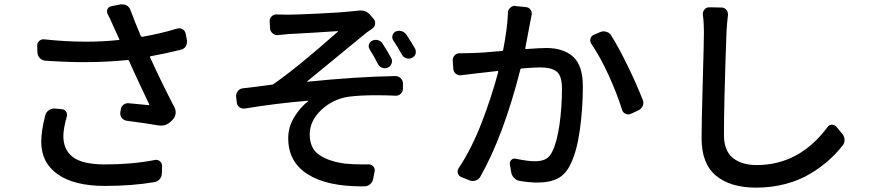

<svg xmlns="http://www.w3.org/2000/svg" viewBox="-20 -817 4040 889"><path d="M189.5 -283.2Q193.4 -297.9 206.1 -306.6Q218.8 -315.4 233.4 -314.5L266.6 -311.5Q279.3 -310.5 286.1 -299.8Q293 -289.1 289.1 -276.4Q273.4 -221.7 273.4 -186.5Q273.4 -123 317.9 -89.4Q362.3 -55.7 466.8 -55.7Q591.8 -55.7 697.3 -76.2Q710 -79.1 720.2 -70.3Q730.5 -61.5 730.5 -48.8L729.5 -14.6Q729.5 1 719.7 12.2Q710 23.4 694.3 26.4Q590.8 43.9 465.8 43.9Q324.2 43.9 247.6 -9.8Q170.9 -63.5 170.9 -161.1Q170.9 -209 189.5 -283.2ZM799.8 -684.6Q813.5 -688.5 825.2 -681.6Q836.9 -674.8 839.8 -661.1L845.7 -629.9Q845.7 -626 845.7 -623Q845.7 -612.3 840.8 -603.5Q833 -590.8 818.4 -586.9Q748 -569.3 677.7 -556.6Q672.9 -555.7 674.8 -551.8Q728.5 -433.6 788.1 -319.3Q794.9 -305.7 793 -290.5Q791 -275.4 780.3 -263.7L771.5 -254.9Q752 -235.4 726.6 -235.4Q719.7 -235.4 712.9 -236.3Q651.4 -247.1 567.4 -257.8Q552.7 -259.8 543.9 -271Q535.2 -282.2 537.1 -296.9L539.1 -308.6Q540 -323.2 551.8 -332Q563.5 -340.8 577.1 -338.9Q619.1 -335 668.9 -330.1Q669.9 -330.1 670.9 -331.5Q671.9 -333 670.9 -334Q668.9 -337.9 631.3 -417.5Q593.8 -497.1 577.1 -536.1Q575.2 -540 570.3 -539.1Q476.6 -529.3 371.1 -529.3Q284.2 -529.3 189.5 -536.1Q174.8 -537.1 164.6 -547.9Q154.3 -558.6 153.3 -573.2L152.3 -604.5Q151.4 -618.2 161.6 -627.4Q171.9 -636.7 185.5 -634.8Q284.2 -624 378.9 -624Q456.1 -624 529.3 -631.8Q534.2 -631.8 532.2 -635.7L505.9 -693.4Q489.3 -732.4 478.5 -752Q472.7 -762.7 477.5 -774.4Q482.4 -786.1 495.1 -788.1L539.1 -796.9Q543 -796.9 546.9 -796.9Q556.6 -796.9 566.4 -792Q579.1 -784.2 584 -770.5Q604.5 -715.8 631.8 -650.4Q633.8 -646.5 638.7 -646.5Q726.6 -662.1 799.8 -684.6Z M1691.4 -588.9Q1684.6 -599.6 1688.5 -611.8Q1692.4 -624 1704.1 -628.9Q1716.8 -634.8 1730.5 -630.9Q1744.1 -627 1752 -614.3Q1773.4 -581.1 1791 -548.8Q1797.9 -536.1 1793 -522.9Q1788.1 -509.8 1775.4 -503.9Q1762.7 -498 1749 -503.4Q1735.4 -508.8 1729.5 -521.5Q1711.9 -556.6 1691.4 -588.9ZM1800.8 -629.9Q1793.9 -640.6 1797.4 -652.8Q1800.8 -665 1811.5 -670.9Q1825.2 -676.8 1838.9 -672.9Q1852.5 -668.9 1861.3 -657.2Q1881.8 -626 1901.4 -592.8Q1905.3 -585.9 1905.3 -577.1Q1905.3 -572.3 1904.3 -567.4Q1899.4 -554.7 1886.7 -548.8Q1874 -543 1860.8 -547.4Q1847.7 -551.8 1840.8 -564.5Q1821.3 -599.6 1800.8 -629.9ZM1266.6 -654.3Q1252.9 -653.3 1242.2 -662.6Q1231.4 -671.9 1230.5 -685.5L1228.5 -718.8Q1228.5 -732.4 1238.3 -741.7Q1248 -751 1261.7 -750Q1284.2 -749 1313.5 -749Q1349.6 -749 1459.5 -754.4Q1569.3 -759.8 1609.4 -764.6Q1624 -765.6 1636.7 -767.6Q1642.6 -768.6 1649.4 -768.6Q1675.8 -768.6 1692.4 -750L1710 -729.5Q1718.8 -718.8 1716.8 -705.6Q1714.8 -692.4 1704.1 -684.6Q1681.6 -669.9 1668.9 -659.2Q1407.2 -444.3 1402.3 -440.4Q1401.4 -440.4 1401.9 -439.5Q1402.3 -438.5 1403.3 -438.5Q1630.9 -461.9 1811.5 -464.8Q1825.2 -464.8 1835.4 -454.6Q1845.7 -444.3 1845.7 -430.7V-406.2Q1845.7 -392.6 1835.4 -382.8Q1825.2 -373 1811.5 -374Q1762.7 -376 1720.7 -376Q1646.5 -376 1593.8 -369.1Q1521.5 -358.4 1467.8 -308.1Q1414.1 -257.8 1414.1 -194.3Q1414.1 -130.9 1457 -100.6Q1500 -70.3 1576.2 -59.6Q1617.2 -55.7 1659.2 -55.7Q1672.9 -55.7 1686.5 -55.7Q1699.2 -56.6 1708 -46.9Q1716.8 -37.1 1714.8 -24.4L1708 10.7Q1705.1 26.4 1693.4 36.1Q1681.6 45.9 1666 45.9Q1661.1 45.9 1655.3 45.9Q1493.2 45.9 1405.3 -9.8Q1314.5 -66.4 1314.5 -177.7Q1314.5 -228.5 1342.3 -274.4Q1370.1 -320.3 1407.2 -348.6Q1408.2 -348.6 1407.7 -349.6Q1407.2 -350.6 1406.2 -350.6Q1261.7 -338.9 1113.3 -314.5Q1099.6 -312.5 1088.4 -320.8Q1077.1 -329.1 1076.2 -343.8L1073.2 -369.1Q1072.3 -383.8 1081.1 -395Q1089.8 -406.2 1104.5 -408.2Q1125 -410.2 1170.9 -416Q1216.8 -421.9 1237.3 -424.8Q1242.2 -424.8 1246.1 -427.7Q1351.6 -500 1543.9 -669.9Q1544.9 -670.9 1544.4 -671.9Q1543.9 -672.9 1543 -672.9Q1520.5 -670.9 1427.7 -665.5Q1335 -660.2 1314.5 -659.2Q1291 -657.2 1266.6 -654.3Z M2332 -757.8Q2332 -772.5 2342.8 -781.2Q2351.6 -790 2363.3 -790Q2364.3 -790 2366.2 -789.1L2414.1 -784.2Q2428.7 -783.2 2436.5 -772Q2444.3 -760.7 2441.4 -747.1Q2438.5 -730.5 2434.6 -712.9Q2432.6 -699.2 2424.3 -658.2Q2416 -617.2 2412.1 -593.8Q2411.1 -589.8 2415 -589.8Q2480.5 -594.7 2509.8 -594.7Q2588.9 -594.7 2633.8 -554.2Q2678.7 -513.7 2678.7 -417Q2678.7 -316.4 2665 -216.8Q2651.4 -117.2 2622.1 -57.6Q2599.6 -9.8 2562.5 9.3Q2525.4 28.3 2468.8 28.3Q2431.6 28.3 2385.7 20.5Q2370.1 17.6 2359.4 5.9Q2348.6 -5.9 2346.7 -21.5L2340.8 -56.6Q2338.9 -68.4 2347.7 -76.7Q2356.4 -85 2368.2 -82Q2423.8 -70.3 2457 -70.3Q2486.3 -70.3 2505.9 -80.1Q2525.4 -89.8 2538.1 -117.2Q2559.6 -161.1 2570.8 -241.7Q2582 -322.3 2582 -406.2Q2582 -465.8 2557.6 -485.4Q2533.2 -504.9 2481.4 -504.9Q2454.1 -504.9 2395.5 -500Q2390.6 -500 2389.6 -496.1Q2311.5 -188.5 2204.1 1Q2197.3 13.7 2183.1 18.6Q2168.9 23.4 2155.3 18.6L2116.2 2.9Q2103.5 -2 2100.1 -14.6Q2096.7 -27.3 2103.5 -38.1Q2163.1 -127 2210 -248.5Q2256.8 -370.1 2287.1 -484.4Q2287.1 -486.3 2286.1 -487.3Q2285.2 -488.3 2283.2 -488.3Q2187.5 -477.5 2180.7 -476.6Q2150.4 -473.6 2116.2 -468.8Q2102.5 -466.8 2091.3 -475.1Q2080.1 -483.4 2079.1 -497.1L2076.2 -536.1Q2075.2 -549.8 2084.5 -560.1Q2093.8 -570.3 2107.4 -570.3Q2109.4 -570.3 2111.3 -570.3Q2129.9 -570.3 2168 -571.3Q2211.9 -572.3 2304.7 -581.1Q2308.6 -581.1 2309.6 -585Q2329.1 -684.6 2332 -757.8ZM2717.8 -614.3Q2712.9 -622.1 2712.9 -629.9Q2712.9 -633.8 2713.9 -637.7Q2716.8 -650.4 2728.5 -655.3L2757.8 -668Q2766.6 -671.9 2774.4 -671.9Q2780.3 -671.9 2787.1 -669.9Q2801.8 -666 2809.6 -653.3Q2845.7 -595.7 2887.2 -510.3Q2928.7 -424.8 2956.1 -354.5Q2959 -347.7 2959 -340.8Q2959 -334 2956.1 -327.1Q2950.2 -313.5 2936.5 -306.6L2901.4 -290Q2894.5 -287.1 2888.7 -287.1Q2882.8 -287.1 2877 -290Q2864.3 -294.9 2860.4 -308.6Q2836.9 -383.8 2797.4 -470.2Q2757.8 -556.6 2717.8 -614.3Z M3234.4 -749Q3233.4 -762.7 3241.7 -772.9Q3250 -783.2 3263.7 -783.2L3320.3 -782.2Q3334 -782.2 3342.8 -772Q3351.6 -761.7 3350.6 -748Q3346.7 -715.8 3343.8 -668.9Q3332 -338.9 3332 -193.4Q3332 -119.1 3373 -85.9Q3414.1 -52.7 3483.4 -52.7Q3680.7 -52.7 3811.5 -228.5Q3818.4 -239.3 3831.5 -239.7Q3844.7 -240.2 3852.5 -230.5L3879.9 -197.3Q3890.6 -184.6 3890.6 -168Q3890.6 -154.3 3880.9 -142.6Q3851.6 -105.5 3815.9 -73.7Q3780.3 -42 3731 -12.2Q3681.6 17.6 3617.2 34.7Q3552.7 51.8 3481.4 51.8Q3362.3 51.8 3295.4 -3.4Q3228.5 -58.6 3228.5 -176.8Q3228.5 -252.9 3233.9 -439.9Q3239.3 -627 3239.3 -668.9Q3239.3 -712.9 3234.4 -749Z"/></svg>

Font: Gen Jyuu GothicL Medium
Style: Regular
Weight: 500
Designer: [Source Han Sans]
Ryoko NISHIZUKA  (kana & ideographs); Paul D. Hunt (Latin, Greek & Cyrillic); Wenlong ZHANG  (bopomofo
Version: Version 1.002.20150607